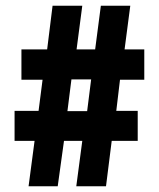

<svg xmlns="http://www.w3.org/2000/svg" viewBox="-20 -652 556 672"><path d="M101 -159 80 0H182L204 -159H268L247 0H351L371 -159H462V-264H387L400 -373H485V-479H416L436 -632H333L313 -479H248L268 -632H164L145 -479H55V-373H129L115 -264H31V-159ZM285 -263H216L230 -374H299Z"/></svg>

Font: Noto Sans Gurmukhi UI ExtraCondensed ExtraBold
Style: Regular
Weight: 800
Width: 2
Designer: Jelle Bosma - Monotype Design Team
Foundry: Monotype Imaging Inc.
Version: Version 2.004